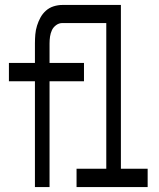

<svg xmlns="http://www.w3.org/2000/svg" viewBox="-20 -755 640 775"><path d="M121 0V-427H16V-501H121V-580Q121 -598 122.5 -616Q124 -634 129.5 -651.5Q135 -669 143.5 -684.5Q152 -700 165.5 -712Q179 -724 196.5 -729.5Q214 -735 232 -735H468V-74H576V0H289V-74H409V-662H232Q218 -662 206.5 -653.5Q195 -645 189.5 -633Q184 -621 182 -607.5Q180 -594 180 -580V-501H319V-427H180V0Z"/></svg>

Font: Iosevka Curly Extended
Style: Regular
Weight: 400
Width: 7
Monospace: yes
Designer: Belleve Invis
Foundry: Belleve Invis
Version: Version 11.1.0; ttfautohint (v1.8.3)